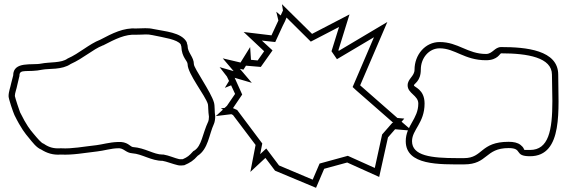

<svg xmlns="http://www.w3.org/2000/svg" viewBox="-20 -816 2713 918"><path d="M21 -356C21 -343 43 -279 49 -266C81 -201 101 -177 117 -158C135 -136 154 -110 177 -101C204 -84 233 -74 271 -77C328 -74 383 -85 445 -92C474 -95 514 -107 543 -107C572 -110 580 -85 613 -83C659 -80 703 -47 757 -47C776 -44 808 -31 831 -26C842 -23 857 -26 861 -26C889 -38 905 -48 925 -71C976 -104 979 -172 1003 -224C1007 -233 1009 -248 1009 -260C1005 -281 1008 -309 1003 -326C989 -376 907 -490 907 -509C907 -544 877 -564 877 -596C877 -602 873 -608 873 -614C848 -662 766 -666 715 -677C684 -684 666 -680 633 -680C570 -684 518 -657 459 -626C405 -605 360 -561 303 -536C274 -514 217 -520 177 -512C135 -503 43 -525 43 -455C40 -440 36 -431 33 -416C30 -399 21 -378 21 -356ZM51 -357C51 -372 59 -389 63 -411C66 -423 68 -431 72 -449L73 -452V-455C73 -489 113 -468 183 -483C213 -489 276 -481 318 -510C380 -538 424 -580 470 -598L471 -599H473C533 -630 578 -653 631 -650H632H633C670 -650 683 -654 709 -648C765 -636 827 -628 844 -604C845 -598 847 -595 847 -594C849 -540 877 -526 877 -509C877 -463 962 -359 974 -318C976 -311 975 -283 979 -258C979 -248 977 -237 976 -236C947 -174 945 -119 909 -96L905 -94L902 -91C885 -72 877 -65 854 -55C847 -54 839 -55 839 -55H838H837C818 -59 787 -73 762 -77H759H757C715 -77 674 -109 615 -113C603 -114 590 -141 542 -137C505 -136 467 -125 442 -122C378 -115 325 -104 273 -107H271H269C238 -105 216 -111 193 -126L191 -128L188 -129C177 -133 160 -153 140 -177C124 -196 107 -216 76 -279C73 -286 53 -346 51 -357Z M1012 -261 1086 -270 1094 -266 1202 -123 1177 6 1249 -61 1295 0 1491 82 1530 -9 1640 -39 1793 30 1835 -159 1869 -198 1950 -191 1900 -234 1913 -249 1880 -252 1702 -408 1832 -711 1600 -573 1598 -576 1651 -747 1472 -654 1328 -796 1333 -766 1322 -742 1301 -760 1311 -718 1278 -647 1145 -663 1243 -571 1212 -527 1180 -530 1176 -591 1130 -517 1045 -537 1097 -476 1030 -495 1065 -450 1075 -429 1055 -396 1085 -408 1104 -367 1065 -310 1054 -300 1036 -298 1046 -292ZM1343 -715 1349 -730 1350 -732 1466 -617 1601 -687 1565 -571 1591 -533 1768 -638 1666 -400 1682 -385C1740 -334 1801 -281 1858 -231L1860 -229H1856L1807 -173L1772 -13L1643 -71L1508 -34L1475 43L1314 -25L1253 -106L1224 -79L1234 -130L1114 -290L1094 -299L1138 -364L1102 -444L1184 -420L1127 -487L1144 -483L1156 -502L1227 -496L1283 -575L1232 -622L1296 -615L1332 -693Z M1920 -141C1920 -24 2082 -30 2199 -30C2313 -30 2298 -108 2412 -108C2482 -108 2435 -69 2514 -69C2675 -69 2649 -298 2649 -459C2649 -577 2494 -591 2376 -591C2345 -591 2335 -558 2304 -558C2215 -558 2171 -615 2082 -615C2012 -615 1962 -553 1962 -483C1962 -451 1929 -440 1929 -408C1929 -369 1980 -360 1980 -321C1980 -247 1920 -215 1920 -141ZM1950 -141C1950 -196 2010 -228 2010 -321C2010 -390 1959 -399 1959 -408C1959 -416 1992 -427 1992 -483C1992 -540 2032 -585 2082 -585C2156 -585 2200 -528 2304 -528C2360 -528 2370 -561 2376 -561C2503 -561 2619 -541 2619 -459C2619 -419 2621 -375 2621 -333C2621 -192 2603 -99 2514 -99C2466 -99 2501 -97 2469 -123C2455 -134 2436 -138 2412 -138C2275 -138 2290 -60 2199 -60H2165C2042 -60 1950 -71 1950 -141Z"/></svg>

Font: Camosport
Style: Oln
Weight: 400
Version: Version 001.000